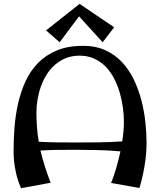

<svg xmlns="http://www.w3.org/2000/svg" viewBox="-20 -965 834 1001"><path d="M413.1 -726.1Q479.5 -726.1 529.8 -702.9Q580.1 -679.7 616.7 -640.4Q653.3 -601.1 678 -549.6Q702.6 -498 717.3 -441.7Q731.9 -385.3 738 -327.4Q744.1 -269.5 744.1 -217.8Q744.1 -172.4 738.3 -130.9Q732.4 -89.4 725.6 -56.6Q717.3 -18.6 707 15.1L559.1 -11.2Q573.2 -44.9 585.7 -87.9Q598.1 -130.9 607.9 -175.8Q548.8 -181.2 490 -182.6Q431.2 -184.1 373 -184.1Q327.6 -184.1 282.2 -183.6Q236.8 -183.1 190.9 -180.2Q200.7 -138.7 213.9 -97.2Q227.1 -55.7 244.1 -12.2L89.8 16.1Q79.1 -6.3 70.3 -36.1Q63 -61.5 56.9 -97.9Q50.8 -134.3 50.8 -180.2Q50.8 -240.2 55.9 -304Q61 -367.7 75 -428.2Q88.9 -488.8 114 -543Q139.2 -597.2 179.4 -637.9Q219.7 -678.7 277.1 -702.4Q334.5 -726.1 413.1 -726.1ZM169.9 -378.9Q169.9 -338.4 172.9 -300.5Q175.8 -262.7 182.1 -226.1Q231 -223.1 279.5 -222.7Q328.1 -222.2 377.9 -222.2Q437 -222.2 496.8 -222.9Q556.6 -223.6 617.2 -228Q626 -282.2 626 -330.1Q626 -364.7 620.8 -403.8Q615.7 -442.9 604.5 -481.2Q593.3 -519.5 575.4 -554.7Q557.6 -589.8 531.7 -616.5Q505.9 -643.1 471.9 -658.9Q438 -674.8 395 -674.8Q355.5 -674.8 323.7 -662.1Q292 -649.4 266.8 -627.4Q241.7 -605.5 223.4 -576.4Q205.1 -547.4 193.4 -514.4Q181.6 -481.4 175.8 -446.8Q169.9 -412.1 169.9 -378.9ZM575.2 -822.8 515.1 -744.6 392.1 -879.9 291 -744.6 220.2 -806.6 395 -944.8Z"/></svg>

Font: Original Surfer
Style: Regular
Weight: 400
Designer: Astigmatic (AOETI)
Foundry: Astigmatic (AOETI)
Version: Version 1.001